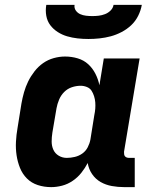

<svg xmlns="http://www.w3.org/2000/svg" viewBox="-20 -760 640 788"><path d="M190 8Q161 8 135 -0.5Q109 -9 90.5 -27.5Q72 -46 62 -71Q52 -96 48 -123Q44 -150 45.5 -178.5Q47 -207 52 -235L68 -335Q72 -358 78.5 -381Q85 -404 95.5 -425.5Q106 -447 121.5 -467Q137 -487 157 -501Q177 -515 200.5 -521.5Q224 -528 247 -528Q274 -528 299 -520.5Q324 -513 342 -496.5Q360 -480 371.5 -457.5Q383 -435 388 -410L406 -520H553L489 -137Q489 -132 489.5 -127Q490 -122 493 -118.5Q496 -115 500.5 -113.5Q505 -112 510 -112H533V8H490Q464 8 439 3.5Q414 -1 393 -13Q372 -25 358 -45.5Q344 -66 340 -91Q329 -70 314 -51Q299 -32 278.5 -18Q258 -4 235 2Q212 8 190 8ZM254 -112Q270 -112 287 -116Q304 -120 318 -130Q332 -140 340 -155.5Q348 -171 351 -187L367 -287Q370 -301 371 -314Q372 -327 371 -340Q370 -353 366 -365.5Q362 -378 355.5 -388Q349 -398 336.5 -403Q324 -408 311 -408Q293 -408 275 -402Q257 -396 243.5 -382.5Q230 -369 222.5 -351Q215 -333 212 -316L195 -216Q192 -197 192 -179Q192 -161 199 -145.5Q206 -130 221 -121Q236 -112 254 -112ZM343 -600Q320 -600 298 -602.5Q276 -605 255.5 -611Q235 -617 217 -628.5Q199 -640 186.5 -656.5Q174 -673 170 -695Q166 -717 170 -740H286Q284 -727 291 -717Q298 -707 309 -702Q320 -697 333 -695.5Q346 -694 359 -694Q372 -694 385 -695.5Q398 -697 411 -702Q424 -707 434 -717Q444 -727 446 -740H562Q558 -717 547 -695Q536 -673 518.5 -656.5Q501 -640 479 -628.5Q457 -617 434.5 -611Q412 -605 389 -602.5Q366 -600 343 -600Z"/></svg>

Font: Iosevka Heavy Extended
Style: Italic
Weight: 900
Width: 7
Italic angle: -9°
Monospace: yes
Designer: Belleve Invis
Foundry: Belleve Invis
Version: Version 32.5.0; ttfautohint (v1.8.4)